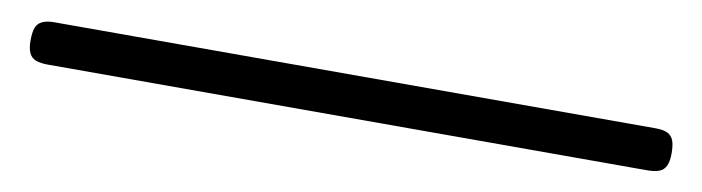

<svg xmlns="http://www.w3.org/2000/svg" viewBox="-21 -48 984 269"><g transform="rotate(10 471.0 87.0)"><path d="M45 117Q34 117 27.5 114.5Q21 112 18 105.5Q15 99 15 88Q15 76 17.5 69.5Q20 63 26.5 60Q33 57 43 57H899Q910 57 916 60Q922 63 924.5 69.5Q927 76 927 88Q927 99 924 105.5Q921 112 914.5 114.5Q908 117 897 117Z"/></g></svg>

Font: Fredoka Expanded Light
Style: Regular
Weight: 300
Width: 7
Designer: Ben Nathan
Foundry: Milena B. Brandão, Ben Nathan
Version: Version 2.001